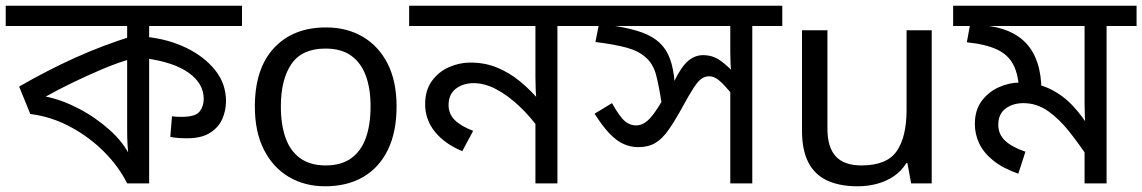

<svg xmlns="http://www.w3.org/2000/svg" viewBox="-30 -642 3998 672"><path d="M817 -622V-551H492V-489V-473V0H415Q386 -59 334 -111Q282 -163 215.5 -198.5Q149 -234 76 -243L37 -339Q134 -395 231 -439Q328 -483 437 -517L415 -475V-551H-10V-622ZM415 -467 436 -438Q385 -424 330.5 -401Q276 -378 224.5 -353Q173 -328 130 -304Q186 -293 245.5 -262Q305 -231 354.5 -186.5Q404 -142 428 -90L420 -88Q418 -111 416.5 -134Q415 -157 415 -189ZM761 -288Q761 -255 748 -225.5Q735 -196 705 -177Q675 -158 625 -158Q609 -158 594.5 -159Q580 -160 566 -163L572 -235Q578 -234 586.5 -233.5Q595 -233 606 -233Q654 -233 668.5 -251.5Q683 -270 683 -296Q683 -349 631.5 -386.5Q580 -424 479 -438L482 -513Q559 -505 622 -474.5Q685 -444 723 -396.5Q761 -349 761 -288Z M1358 -269Q1358 -180 1327.5 -117.5Q1297 -55 1241 -22.5Q1185 10 1108 10Q1037 10 981.5 -22.5Q926 -55 894 -117.5Q862 -180 862 -269Q862 -402 929 -474Q996 -546 1111 -546Q1184 -546 1239.5 -513.5Q1295 -481 1326.5 -419.5Q1358 -358 1358 -269ZM953 -269Q953 -206 969.5 -159.5Q986 -113 1021 -88Q1056 -63 1110 -63Q1164 -63 1199 -88Q1234 -113 1250.5 -159.5Q1267 -206 1267 -269Q1267 -333 1250 -378Q1233 -423 1198.5 -447.5Q1164 -472 1109 -472Q1027 -472 990 -418Q953 -364 953 -269Z M2026 -622V-551H1921V0H1844V-243L1860 -187Q1827 -233 1788 -270Q1749 -307 1708 -329Q1667 -351 1628 -351Q1591 -351 1565.5 -331.5Q1540 -312 1540 -274Q1540 -244 1561 -222.5Q1582 -201 1626 -184L1588 -113Q1527 -138 1492.5 -180.5Q1458 -223 1458 -277Q1458 -326 1481.5 -358.5Q1505 -391 1541.5 -407Q1578 -423 1616 -423Q1668 -423 1711 -405Q1754 -387 1791.5 -356Q1829 -325 1863 -284L1849 -280Q1846 -303 1845 -325.5Q1844 -348 1844 -371V-551H1402V-622Z M2708 -622V-551H2603V0H2526V-353L2549 -290Q2518 -331 2495.5 -353Q2473 -375 2452 -375Q2438 -375 2426 -367Q2414 -359 2399 -336.5Q2384 -314 2359 -268Q2332 -219 2310 -187.5Q2288 -156 2263.5 -141.5Q2239 -127 2204 -127Q2177 -127 2152.5 -138Q2128 -149 2103.5 -174.5Q2079 -200 2051 -244L2112 -281Q2139 -233 2157 -218Q2175 -203 2196 -203Q2213 -203 2228.5 -213.5Q2244 -224 2262.5 -250Q2281 -276 2305 -321L2328 -354Q2354 -408 2378 -428.5Q2402 -449 2431 -449Q2464 -449 2490.5 -430.5Q2517 -412 2552 -374L2532 -373Q2528 -396 2527 -416.5Q2526 -437 2526 -458V-551H2006V-622ZM2287 -271Q2277 -339 2266.5 -379Q2256 -419 2230 -441Q2205 -464 2162 -475.5Q2119 -487 2054 -495L2069 -571L2123 -551Q2180 -542 2218 -528Q2256 -514 2279.5 -491.5Q2303 -469 2315 -436Q2327 -403 2331 -356Z M3231 -536V0H3159L3146 -71H3142Q3125 -43 3098 -25Q3071 -7 3039 1.5Q3007 10 2972 10Q2908 10 2864.5 -10.5Q2821 -31 2799 -74Q2777 -117 2777 -185V-536H2866V-191Q2866 -127 2895 -95Q2924 -63 2985 -63Q3074 -63 3108.5 -113Q3143 -163 3143 -257V-536Z M3948 -622V-551H3843V0H3766V-135L3784 -82Q3749 -135 3713.5 -180Q3678 -225 3638.5 -253Q3599 -281 3552 -281Q3515 -281 3489.5 -262Q3464 -243 3464 -205Q3464 -172 3488 -149.5Q3512 -127 3559 -111L3534 -34Q3480 -53 3446.5 -80Q3413 -107 3397.5 -139.5Q3382 -172 3382 -208Q3382 -256 3405.5 -288Q3429 -320 3465.5 -336.5Q3502 -353 3539 -353Q3599 -353 3644.5 -331Q3690 -309 3724.5 -272Q3759 -235 3787 -189L3770 -186Q3768 -209 3767 -232.5Q3766 -256 3766 -281V-551H3306V-622ZM3615 -323Q3615 -317 3614.5 -311Q3614 -305 3613 -299L3537 -322Q3535 -380 3517 -415Q3499 -450 3460 -468.5Q3421 -487 3354 -494L3367 -566L3413 -553Q3461 -549 3498.5 -533.5Q3536 -518 3562 -490Q3588 -462 3601.5 -420.5Q3615 -379 3615 -323Z"/></svg>

Font: lbangla05
Style: Book
Weight: 400
Designer: Jelle Bosma - Monotype Design Team
Foundry: Monotype Imaging Inc.
Version: Version 2.003